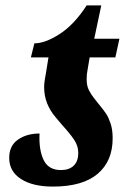

<svg xmlns="http://www.w3.org/2000/svg" viewBox="-20 -679 489 709"><path d="M14 -96Q14 -141 46.5 -163.5Q79 -186 126 -186Q123 -126 141 -88.5Q159 -51 205 -51Q235 -51 252 -67Q269 -83 269 -115Q269 -140 254 -162.5Q239 -185 209 -218Q204 -224 184.5 -247Q165 -270 154 -297.5Q143 -325 143 -358Q143 -371 146 -388.5Q149 -406 150 -411L159 -467H94L107 -519Q147 -519 200.5 -553.5Q254 -588 300 -659H354L328 -536H421L406 -467H311L303 -419Q300 -406 300 -386Q300 -362 308.5 -345.5Q317 -329 328.5 -315Q340 -301 346 -293Q364 -271 372.5 -258Q381 -245 388.5 -222.5Q396 -200 396 -168Q396 -84 340.5 -37Q285 10 175 10Q101 10 57.5 -18Q14 -46 14 -96Z"/></svg>

Font: Noto Serif CondExtraBold
Style: Italic
Weight: 800
Width: 3
Italic angle: -12°
Designer: Monotype Design Team
Foundry: Monotype Imaging Inc.
Version: Version 1.001